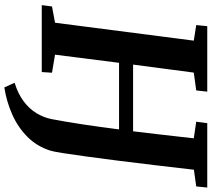

<svg xmlns="http://www.w3.org/2000/svg" viewBox="-64 -718 951 862"><g transform="rotate(90 411.0 -287.5)"><path d="M373 168 352 122Q402 106.5 435.8 81Q469.5 55.5 488.8 23.5Q508 -8.5 515 -43Q528 -110.5 539.5 -187.8Q551 -265 561.5 -347H262.5L226 -59.5L307 -46L304 0H3.5L9.5 -46L82.5 -59.5L163 -682.5L93 -693.5L98 -743H392L386.5 -693.5L306.5 -682.5L270.5 -410H570Q578.5 -478.5 586.2 -547.5Q594 -616.5 601.5 -682.5L527 -693.5L533.5 -743H822.5L817.5 -693.5L742.5 -683Q732.5 -595.5 722.2 -509Q712 -422.5 702 -344Q692 -265.5 683.2 -201.2Q674.5 -137 667.8 -94.2Q661 -51.5 656.5 -37.5Q637 23 593.8 65.5Q550.5 108 493 133.2Q435.5 158.5 373 168Z"/></g></svg>

Font: Merriweather 20pt
Style: Bold Italic
Weight: 700
Italic angle: -7.8°
Version: Version 2.101